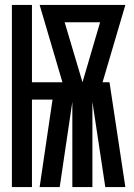

<svg xmlns="http://www.w3.org/2000/svg" viewBox="-20 -755 540 775"><path d="M28 0H109V-353H192L140 0H221L272 -344V0H353V-344L376 -192L405 0H486L422 -423H394L486 -735H140L232 -423H109V-735H28ZM313 -423 241 -665H384Z"/></svg>

Font: Iosevka SS09
Style: Bold
Weight: 700
Monospace: yes
Designer: Belleve Invis
Foundry: Belleve Invis
Version: Version 5.2.1; ttfautohint (v1.8.3)